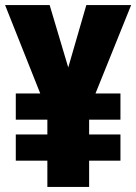

<svg xmlns="http://www.w3.org/2000/svg" viewBox="-20 -734 535 754"><path d="M248 -469 175 -714H0L138 -367H42V-264H166V-206H42V-103H166V0H330V-103H453V-206H330V-264H453V-367H355L495 -714H319Z"/></svg>

Font: Noto Sans Arabic ExtCond Blk
Style: Regular
Weight: 900
Width: 2
Designer: Monotype Design Team, Nadine Chahine, Nizar Qandah and Khaled Hosny
Foundry: Monotype Imaging Inc.
Version: Version 2.012